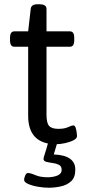

<svg xmlns="http://www.w3.org/2000/svg" viewBox="-20 -670 406 900"><path d="M242 6Q178 6 145 -27.5Q112 -61 112 -127V-451H47Q27 -451 27 -481V-493Q27 -523 47 -523H112L124 -628Q126 -650 155 -650H163Q182 -650 190 -644.5Q198 -639 198 -628V-523H308Q328 -523 328 -493V-481Q328 -451 308 -451H198V-132Q198 -93 210.5 -79.5Q223 -66 254 -66Q282 -66 299 -74Q316 -82 324 -82Q331 -82 334.5 -71.5Q338 -61 339.5 -49Q341 -37 341 -32Q341 -21 324.5 -12.5Q308 -4 285 1Q262 6 242 6ZM208 210Q186 210 159 205.5Q132 201 112.5 192.5Q93 184 93 173Q93 165 98 153Q103 141 111 141Q123 141 146 151Q169 161 205 161Q215 161 230 158.5Q245 156 257 148.5Q269 141 269 126Q269 109 256 102.5Q243 96 226.5 94Q210 92 197 88.5Q184 85 184 75Q184 69 190 51.5Q196 34 207 -6H250L232 54Q333 58 333 125Q333 162 313 180Q293 198 264 204Q235 210 208 210Z"/></svg>

Font: Asap Semi Expanded
Style: Regular
Weight: 400
Width: 6
Designer: Pablo Cosgaya
Foundry: Omnibus-Type
Version: Version 3.001; ttfautohint (v1.8.4.7-5d5b)